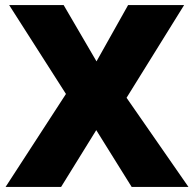

<svg xmlns="http://www.w3.org/2000/svg" viewBox="-20 -734 763 754"><path d="M720 0H497L358 -223L220 0H2L239 -365L16 -714H230L359 -493L483 -714H703L477 -350Z"/></svg>

Font: Noto Sans Syriac Eastern Black
Style: Regular
Weight: 900
Designer: Patrick Giasson and the Monotype Design Team
Foundry: Monotype Imaging Inc.
Version: Version 3.001; ttfautohint (v1.8.4.7-5d5b)